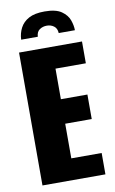

<svg xmlns="http://www.w3.org/2000/svg" viewBox="-86 -795 502 841"><g transform="rotate(-10 165.5 -374.5)"><path d="M174 -749Q224 -749 249 -731.5Q274 -714 282.5 -690Q291 -666 291 -645H219Q218 -666 204.5 -676Q191 -686 173 -686Q155 -686 141 -676.5Q127 -667 126 -645H52Q53 -673 65.5 -697Q78 -721 104 -735Q130 -749 174 -749ZM33 0V-591H313V-494H178V-358H296V-249H178V-95H313V0Z"/></g></svg>

Font: Alumni Sans ExtraBold
Style: Regular
Weight: 800
Designer: Robert E. Leuschke
Foundry: Robert E. Leuschke
Version: Version 1.018